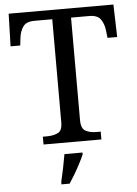

<svg xmlns="http://www.w3.org/2000/svg" viewBox="-61 -761 735 1028"><g transform="rotate(-5 306.5 -246.5)"><path d="M150 0V-42H173Q206 -42 230.5 -53.5Q255 -65 255 -109V-664H159Q115 -664 98 -639.5Q81 -615 77 -582L72 -539H20L25 -714H588L593 -539H541L536 -582Q532 -615 515 -639.5Q498 -664 453 -664H356V-114Q356 -67 380 -54.5Q404 -42 438 -42H461V0ZM227 208Q235 175 243 136Q251 97 257 61H354V71Q345 92 331 119Q317 146 301 173Q285 200 271 221H227Z"/></g></svg>

Font: Noto Serif Dogra
Style: Regular
Weight: 400
Designer: Ek Type
Foundry: Ek Type
Version: Version 1.005